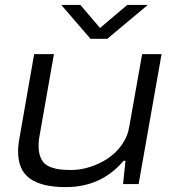

<svg xmlns="http://www.w3.org/2000/svg" viewBox="-20 -745 707 777"><path d="M578.1 -725.1 414.1 -587.9H346.2L228 -725.1H305.2L384.8 -631.8L495.1 -725.1ZM246.1 12.2Q149.4 12.2 101.3 -22.2Q53.2 -56.6 53.2 -131.8Q53.2 -156.2 59.1 -188L118.2 -525.9H198.2L141.1 -201.2Q136.2 -178.7 136.2 -153.8Q136.2 -129.4 142.8 -111.6Q149.4 -93.8 160.4 -83.5Q171.4 -73.2 189.2 -67.1Q207 -61 225.3 -59.1Q243.7 -57.1 269 -57.1Q306.6 -57.1 345 -69.6Q383.3 -82 416.3 -103.8Q449.2 -125.5 472.9 -158.9Q496.6 -192.4 502.9 -231L555.2 -525.9H633.8L541 0H478L487.8 -94.2H480Q390.1 12.2 246.1 12.2Z"/></svg>

Font: Archivo Expanded Light
Style: Italic
Weight: 300
Width: 7
Italic angle: -10°
Designer: Hector Gatti
Foundry: Omnibus-Type
Version: Version 2.001